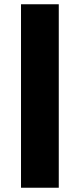

<svg xmlns="http://www.w3.org/2000/svg" viewBox="-20 -880 374 900"><path d="M78.5 0H255.5V-860H78.5Z"/></svg>

Font: Hussar
Style: BdSuprExt
Weight: 700
Foundry: Cannot Into Space Fonts
Version: Version 2.00